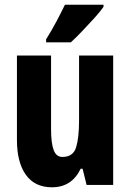

<svg xmlns="http://www.w3.org/2000/svg" viewBox="-20 -786 554 816"><path d="M461 -550V0H348L331 -69H323Q285 10 201 10Q128 10 90 -43Q52 -96 52 -191V-550H197V-237Q197 -178 208 -148.5Q219 -119 245 -119Q291 -119 303.5 -160Q316 -201 316 -274V-550ZM420 -757Q407 -738 383 -711.5Q359 -685 332 -656.5Q305 -628 281 -606H176V-619Q201 -659 220.5 -696Q240 -733 256 -766H420Z"/></svg>

Font: Noto Sans ExtraCondensed ExtraBold
Style: Regular
Weight: 800
Width: 2
Designer: Monotype Design Team
Foundry: Monotype Imaging Inc.
Version: Version 2.013; ttfautohint (v1.8.4.7-5d5b)